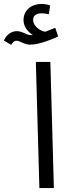

<svg xmlns="http://www.w3.org/2000/svg" viewBox="-118 -960 361 980"><path d="M-61 -731C-52 -745 -46 -752 -33 -752C-16 -752 5 -732 37 -732C83 -732 160 -764 179 -774L164 -818C149 -812 132 -805 113 -798C91 -801 51 -823 51 -860C51 -880 67 -892 95 -892C108 -892 119 -890 131 -887L138 -932C124 -937 108 -940 95 -940C46 -940 2 -911 2 -857C2 -825 24 -797 50 -781C46 -781 42 -781 38 -781C16 -781 -2 -801 -33 -801C-55 -801 -84 -787 -98 -753ZM83 0H157L139 -644H65Z"/></svg>

Font: Noto Sans Arabic UI XCn
Style: Regular
Weight: 400
Width: 2
Designer: Monotype Design Team, Nadine Chahine and Nizar Qandah
Foundry: Monotype Imaging Inc.
Version: Version 2.010